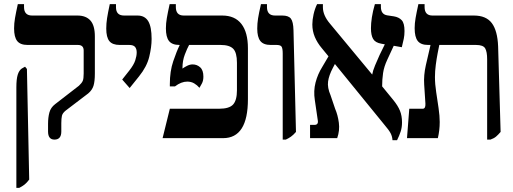

<svg xmlns="http://www.w3.org/2000/svg" viewBox="-20 -667 2477 927"><path d="M243 7Q212 7 212 -32V-69Q212 -100 218.5 -124Q225 -148 246 -164L361 -253Q375 -266 379.5 -276.5Q384 -287 384 -312V-423Q384 -450 356 -450H113Q78 -450 63 -469Q48 -488 48 -530Q48 -554 52.5 -580Q57 -606 66 -647H96V-633Q96 -592 135 -592H354Q395 -592 416.5 -568Q438 -544 438 -491V-312Q438 -274 431.5 -253Q425 -232 406 -216L297 -133Q282 -121 279 -108Q276 -95 276 -72V-32Q276 7 243 7ZM59 240V-245Q59 -285 65.5 -306Q72 -327 85 -336L101 -345L110 -334L121 200Q109 216 98 224.5Q87 233 73 240Z M606 -242 570 -283 604 -326Q626 -354 633 -375.5Q640 -397 640 -414Q640 -431 632 -440.5Q624 -450 604 -450H558Q523 -450 508 -468.5Q493 -487 493 -529Q493 -554 497 -579.5Q501 -605 510 -647H540V-632Q540 -592 579 -592H644Q679 -592 695.5 -565Q712 -538 712 -479Q712 -440 700.5 -392.5Q689 -345 651 -298Z M765 0 800 -142H1038Q1087 -142 1105.5 -162.5Q1124 -183 1124 -231V-364Q1124 -413 1106 -431.5Q1088 -450 1045 -450H893Q884 -434 872.5 -404Q861 -374 861 -339V-336Q871 -343 884 -349.5Q897 -356 910 -356Q931 -356 946.5 -342Q962 -328 962 -297Q962 -277 954.5 -263.5Q947 -250 943 -243Q932 -256 917.5 -264.5Q903 -273 884 -273Q855 -273 825 -250H800V-261Q800 -323 816.5 -371.5Q833 -420 847 -448V-450H846Q811 -450 796 -469Q781 -488 781 -530Q781 -554 785.5 -580Q790 -606 799 -647H829V-633Q829 -592 867 -592H1053Q1114 -592 1145.5 -551.5Q1177 -511 1177 -434V-188Q1177 0 1057 0Z M1345 7V-408Q1345 -432 1340 -441Q1335 -450 1315 -450H1287Q1252 -450 1237 -469Q1222 -488 1222 -529Q1222 -553 1226 -578.5Q1230 -604 1240 -647H1269V-633Q1269 -592 1308 -592H1343Q1373 -592 1384.5 -577Q1396 -562 1397 -521L1409 -30Q1396 -15 1384.5 -7Q1373 1 1360 7Z M1477 0V-64H1498Q1519 -64 1514 -88L1500 -184Q1493 -228 1503.5 -268.5Q1514 -309 1536 -344L1566 -395L1534 -434Q1512 -460 1500 -488.5Q1488 -517 1488 -549Q1488 -571 1494 -598Q1500 -625 1511 -647H1539V-632Q1539 -593 1573 -553L1777 -307Q1780 -325 1791 -351.5Q1802 -378 1813 -402L1838 -453L1821 -456Q1792 -461 1781.5 -479Q1771 -497 1771 -531Q1771 -554 1775.5 -583.5Q1780 -613 1790 -647H1819V-634Q1819 -598 1849 -593L1882 -588Q1906 -584 1919.5 -569.5Q1933 -555 1933 -517Q1933 -497 1929.5 -480Q1926 -463 1920 -439L1881 -446L1850 -379Q1834 -345 1829.5 -314Q1825 -283 1825 -250L1879 -184Q1901 -157 1911 -132.5Q1921 -108 1921 -76Q1921 -52 1914.5 -32Q1908 -12 1897 10H1875Q1874 -8 1866 -23.5Q1858 -39 1834 -67L1597 -358L1587 -339Q1568 -303 1564 -273.5Q1560 -244 1576 -207L1598 -142Q1611 -112 1616 -74.5Q1621 -37 1608 0Z M1945 0 1956 -142H2021Q2035 -142 2034 -166L2028 -259Q2025 -303 2036 -352Q2047 -401 2058 -447V-450H2047Q2012 -450 1997 -469Q1982 -488 1982 -531Q1982 -554 1986.5 -580Q1991 -606 2000 -647H2030V-633Q2030 -592 2068 -592H2268Q2327 -592 2354.5 -555.5Q2382 -519 2385 -443L2397 -30Q2385 -16 2375 -7.5Q2365 1 2348 7H2332V-381Q2332 -417 2322.5 -433.5Q2313 -450 2278 -450H2101Q2098 -436 2093 -410Q2088 -384 2084 -353.5Q2080 -323 2080 -295Q2080 -261 2086 -222Q2092 -183 2097.5 -145Q2103 -107 2103 -78Q2103 -38 2094 0Z"/></svg>

Font: Noto Serif Hebrew Condensed
Style: Bold
Weight: 700
Width: 3
Designer: Monotype Design Team
Foundry: Monotype Imaging Inc.
Version: Version 2.004; ttfautohint (v1.8.4.7-5d5b)